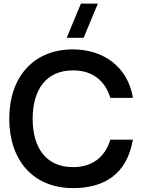

<svg xmlns="http://www.w3.org/2000/svg" viewBox="-20 -1002 778 1038"><path d="M698.5 -247H576.5C548 -154 481 -98.5 374.5 -98.5C229.5 -98.5 156.5 -202.5 156.5 -360C157 -517.5 229.5 -621.5 374.5 -621.5C481 -621.5 548 -565.5 576.5 -473H698.5C672 -639.5 540 -735 374.5 -735C159 -735 30 -583.5 30 -360C30 -136.5 159 15 374.5 15C540 15 665 -56.5 698.5 -247ZM340.5 -797.5H432L509 -982.5H417.5Z"/></svg>

Font: Eudonet
Style: Bold
Weight: 700
Designer: Mikhail Sharanda
Foundry: Mikhail Sharanda
Version: Version 4.503;Glyphs 3.1.2 (3151)